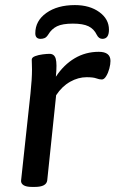

<svg xmlns="http://www.w3.org/2000/svg" viewBox="-20 -734 455 756"><path d="M106 2Q83 2 72.5 -5Q62 -12 63 -23L100 -366Q106 -423 106 -460Q106 -474 105.5 -482.5Q105 -491 105 -499Q105 -508 118.5 -513Q132 -518 148.5 -520Q165 -522 175 -522Q194 -522 199.5 -502.5Q205 -483 200 -432Q231 -479 274 -504.5Q317 -530 369 -530Q415 -530 415 -494Q415 -481 410.5 -464Q406 -447 398 -434Q390 -421 381 -421Q371 -421 359 -425.5Q347 -430 321 -430Q288 -430 256 -412Q224 -394 201 -359L166 -24Q163 2 117 2ZM275 -714Q333 -714 371 -686.5Q409 -659 409 -617Q409 -581 383 -581Q369 -581 361 -597Q350 -620 328.5 -630.5Q307 -641 267 -641Q226 -641 204.5 -630.5Q183 -620 170 -598Q163 -587 155.5 -584Q148 -581 140 -581Q119 -581 119 -603Q119 -652 162.5 -683Q206 -714 275 -714Z"/></svg>

Font: Asap Semi Expanded Semi Expanded Medium
Style: Italic
Weight: 500
Width: 6
Italic angle: -6°
Designer: Pablo Cosgaya
Foundry: Omnibus-Type
Version: Version 3.001; ttfautohint (v1.8.4.7-5d5b)